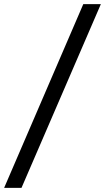

<svg xmlns="http://www.w3.org/2000/svg" viewBox="-81 -826 508 929"><path d="M407 -806 23 83H-61L322 -806Z"/></svg>

Font: Bitter SemiBold
Style: Italic
Weight: 600
Italic angle: -9°
Designer: Sol Matas, and Bitter project Authors
Foundry: Sol Matas
Version: Version 2.001